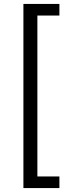

<svg xmlns="http://www.w3.org/2000/svg" viewBox="-20 -762 343 976"><path d="M99 194H282V135H170V-683H282V-742H99Z"/></svg>

Font: Chess Sans
Style: Regular
Weight: 400
Designer: Wolf Bōese
Foundry: Wolf Bōese
Version: Version 7.223;Glyphs 3.3 (3306)